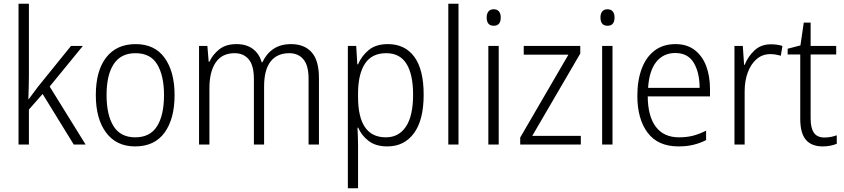

<svg xmlns="http://www.w3.org/2000/svg" viewBox="-20 -780 4556 1036"><path d="M136 -373Q136 -342 135 -309.5Q134 -277 133 -245H135Q147 -261 160 -278.5Q173 -296 185 -312L363 -532H427L248 -313L442 0H378L210 -273L136 -189V0H80V-760H136Z M922 -267Q922 -139 868 -64.5Q814 10 709 10Q608 10 552.5 -64.5Q497 -139 497 -267Q497 -398 553 -470Q609 -542 712 -542Q815 -542 868.5 -467.5Q922 -393 922 -267ZM555 -267Q555 -160 592.5 -99.5Q630 -39 710 -39Q790 -39 827.5 -99Q865 -159 865 -267Q865 -370 829 -431.5Q793 -493 711 -493Q632 -493 593.5 -434Q555 -375 555 -267Z M1551 -542Q1622 -542 1661.5 -498Q1701 -454 1701 -359V0H1645V-355Q1645 -427 1617 -460Q1589 -493 1541 -493Q1475 -493 1440 -448Q1405 -403 1405 -313V0H1350V-352Q1350 -427 1322 -460Q1294 -493 1246 -493Q1178 -493 1144 -443Q1110 -393 1110 -304V0H1054V-532H1099L1106 -447H1110Q1128 -486 1163.5 -514Q1199 -542 1256 -542Q1310 -542 1344.5 -516Q1379 -490 1392 -444H1396Q1417 -490 1455.5 -516Q1494 -542 1551 -542Z M2073 -542Q2165 -542 2215.5 -473.5Q2266 -405 2266 -269Q2266 -132 2213.5 -61Q2161 10 2070 10Q2007 10 1968.5 -20Q1930 -50 1913 -91H1909Q1910 -69 1911 -44Q1912 -19 1912 4V236H1857V-532H1902L1908 -433H1912Q1931 -478 1969.5 -510Q2008 -542 2073 -542ZM2064 -493Q1987 -493 1950 -437.5Q1913 -382 1912 -280V-257Q1912 -39 2062 -39Q2132 -39 2170.5 -97Q2209 -155 2209 -269Q2209 -378 2173.5 -435.5Q2138 -493 2064 -493Z M2454 0H2399V-760H2454Z M2644 -730Q2663 -730 2672.5 -718Q2682 -706 2682 -686Q2682 -641 2644 -641Q2606 -641 2606 -686Q2606 -706 2615.5 -718Q2625 -730 2644 -730ZM2671 -532V0H2615V-532Z M3114 0H2787V-38L3047 -485H2806V-532H3111V-491L2852 -47H3114Z M3258 -730Q3277 -730 3286.5 -718Q3296 -706 3296 -686Q3296 -641 3258 -641Q3220 -641 3220 -686Q3220 -706 3229.5 -718Q3239 -730 3258 -730ZM3285 -532V0H3229V-532Z M3625 -542Q3687 -542 3728.5 -510Q3770 -478 3790.5 -423.5Q3811 -369 3811 -300V-260H3475Q3476 -152 3519 -95.5Q3562 -39 3644 -39Q3685 -39 3718.5 -47.5Q3752 -56 3790 -75V-24Q3756 -7 3720.5 1.5Q3685 10 3641 10Q3530 10 3474.5 -64Q3419 -138 3419 -263Q3419 -346 3442.5 -409Q3466 -472 3512 -507Q3558 -542 3625 -542ZM3624 -494Q3560 -494 3521.5 -446.5Q3483 -399 3477 -306H3755Q3755 -388 3723.5 -441Q3692 -494 3624 -494Z M4140 -541Q4174 -541 4202 -532L4193 -479Q4180 -483 4166 -485.5Q4152 -488 4137 -488Q4094 -488 4063 -461.5Q4032 -435 4015 -389.5Q3998 -344 3998 -287V0H3943V-532H3988L3995 -430H3998Q4016 -475 4051 -508Q4086 -541 4140 -541Z M4429 -38Q4447 -38 4464.5 -41.5Q4482 -45 4495 -50V-4Q4480 2 4461 6Q4442 10 4419 10Q4359 10 4328.5 -25.5Q4298 -61 4298 -139V-486H4230V-517L4299 -535L4317 -658H4354V-532H4492V-486H4354V-141Q4354 -90 4371.5 -64Q4389 -38 4429 -38Z"/></svg>

Font: Noto Sans Gurmukhi UI SemiCondensed Light
Style: Regular
Weight: 300
Width: 4
Designer: Jelle Bosma - Monotype Design Team
Foundry: Monotype Imaging Inc.
Version: Version 2.004; ttfautohint (v1.8.4.7-5d5b)